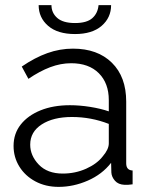

<svg xmlns="http://www.w3.org/2000/svg" viewBox="-20 -720 585 750"><path d="M33 -150Q33 -198 61 -233.5Q89 -269 138.5 -289Q188 -309 253 -309Q291 -309 332 -302.5Q373 -296 405 -285V-329Q405 -395 366 -434Q327 -473 258 -473Q217 -473 176 -457.5Q135 -442 91 -412L65 -460Q116 -495 165 -512.5Q214 -530 265 -530Q361 -530 417 -475Q473 -420 473 -323V-82Q473 -55 498 -54V0Q476 3 467 2Q442 1 429 -14Q416 -29 415 -46L414 -84Q379 -39 323 -14.5Q267 10 209 10Q158 10 118 -11.5Q78 -33 55.5 -69.5Q33 -106 33 -150ZM382 -110Q405 -137 405 -160V-236Q336 -263 261 -263Q188 -263 143 -234Q98 -205 98 -155Q98 -112 131.5 -77Q165 -42 225 -42Q274 -42 316.5 -61Q359 -80 382 -110ZM273 -587Q205 -587 168 -619Q131 -651 131 -700H181Q181 -670 203.5 -650Q226 -630 273 -630Q319 -630 340.5 -649Q362 -668 365 -700H414Q414 -651 377 -619Q340 -587 273 -587Z"/></svg>

Font: Raleway
Style: Regular
Weight: 400
Designer: Matt McInerney, Pablo Impallari, Rodrigo Fuenzalida
Foundry: Matt McInerney, Pablo Impallari, Rodrigo Fuenzalida
Version: Version 4.101;RELEASE